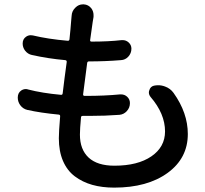

<svg xmlns="http://www.w3.org/2000/svg" viewBox="-20 -813 940 881"><path d="M670.9 -368.2Q663.1 -377.9 663.1 -388.7Q663.1 -393.6 665 -398.4Q669.9 -416 686.5 -419.9Q696.3 -421.9 706.1 -421.9Q721.7 -421.9 737.3 -416Q761.7 -407.2 776.4 -386.7Q841.8 -294.9 841.8 -198.2Q841.8 -86.9 749 -19.5Q656.2 47.9 503.9 47.9Q448.2 47.9 403.3 35.2Q358.4 22.5 323.2 -3.9Q288.1 -30.3 269 -74.7Q250 -119.1 250 -178.7Q250 -208 255.9 -278.3Q256.8 -286.1 250 -287.1Q167 -294.9 105.5 -308.6Q85 -313.5 72.3 -331.1Q61.5 -346.7 61.5 -365.2Q61.5 -386.7 77.1 -397.5Q86.9 -404.3 98.6 -404.3Q104.5 -404.3 109.4 -402.3Q173.8 -385.7 259.8 -377.9Q266.6 -377 267.6 -384.8Q275.4 -451.2 286.1 -528.3Q287.1 -536.1 279.3 -537.1Q202.1 -543.9 127 -560.5Q107.4 -564.5 94.7 -581.1Q84 -595.7 84 -613.3Q84 -633.8 99.6 -644.5Q109.4 -651.4 121.1 -651.4Q126 -651.4 130.9 -650.4Q200.2 -633.8 290 -626Q297.9 -625 298.8 -632.8Q303.7 -678.7 306.6 -717.8Q307.6 -732.4 308.6 -740.2Q309.6 -762.7 326.2 -778.3Q340.8 -793 360.4 -793Q362.3 -793 364.3 -793Q385.7 -792 399.4 -774.4Q409.2 -760.7 409.2 -744.1Q409.2 -740.2 409.2 -735.4Q407.2 -725.6 405.3 -711.9L393.6 -628.9Q392.6 -622.1 400.4 -622.1Q478.5 -622.1 538.1 -628.9Q541 -628.9 543 -628.9Q558.6 -628.9 570.3 -618.2Q583 -606.4 583 -589.8Q583 -568.4 568.4 -552.7Q554.7 -538.1 535.2 -537.1Q463.9 -531.2 387.7 -531.2Q380.9 -531.2 379.9 -523.4Q370.1 -450.2 361.3 -379.9Q361.3 -373 368.2 -373H375Q459 -373 531.2 -379.9Q533.2 -379.9 535.2 -379.9Q551.8 -379.9 563.5 -369.1Q576.2 -357.4 576.2 -339.8Q576.2 -318.4 561.5 -302.7Q547.9 -288.1 528.3 -286.1Q462.9 -281.2 389.6 -281.2H359.4Q351.6 -281.2 351.6 -273.4Q346.7 -220.7 346.7 -195.3Q346.7 -127 386.7 -89.8Q426.8 -52.7 504.9 -52.7Q612.3 -52.7 674.8 -95.7Q737.3 -138.7 737.3 -210Q737.3 -291 670.9 -368.2Z"/></svg>

Font: Gen Jyuu Gothic P Medium
Style: Regular
Weight: 500
Designer: [Source Han Sans]
Ryoko NISHIZUKA  (kana & ideographs); Paul D. Hunt (Latin, Greek & Cyrillic); Wenlong ZHANG  (bopomofo
Version: Version 1.002.20150607